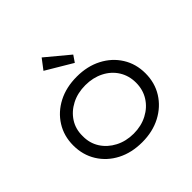

<svg xmlns="http://www.w3.org/2000/svg" viewBox="-191 -937 1126 1126"><g transform="rotate(-45 371.5 -374.5)"><path d="M372 10Q284 10 216.5 -25Q149 -60 110.5 -122Q72 -184 72 -263Q72 -341 110.5 -402.5Q149 -464 216.5 -499Q284 -534 372 -534Q459 -534 526.5 -499Q594 -464 632.5 -402.5Q671 -341 671 -263Q671 -184 632.5 -122.5Q594 -61 526.5 -25.5Q459 10 372 10ZM372 -61Q435 -61 485.5 -87.5Q536 -114 564.5 -159.5Q593 -205 593 -263Q593 -321 564.5 -366.5Q536 -412 485.5 -437.5Q435 -463 372 -463Q308 -463 257.5 -437Q207 -411 178 -366Q149 -321 150 -263Q149 -205 178 -159.5Q207 -114 258 -87.5Q309 -61 372 -61ZM421 -599 258 -696 306 -759 449 -640Z"/></g></svg>

Font: Lexend Exa Light
Style: Regular
Weight: 300
Designer: Bonnie Shaver-Troup, Thomas Jockin
Foundry: Lexend
Version: Version 1.007